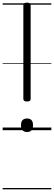

<svg xmlns="http://www.w3.org/2000/svg" viewBox="-20 -981 407 1447"><path d="M184 -216Q156 -216 156 -235V-942Q156 -952 163 -956.5Q170 -961 184 -961Q211 -961 211 -942V-235Q211 -226 204.5 -221Q198 -216 184 -216ZM184 14Q162 14 150 1Q138 -12 138 -37Q138 -63 150 -75.5Q162 -88 184 -88Q206 -88 217.5 -75.5Q229 -63 229 -37Q229 -12 217.5 1Q206 14 184 14ZM0 436H367V446H0ZM0 -20H367V0H0ZM0 -505H367V-500H0ZM0 -956H367V-946H0Z"/></svg>

Font: Playwrite HU Guides
Style: Regular
Weight: 400
Designer: Veronika Burian, José Scaglione
Foundry: TypeTogether
Version: Version 1.003